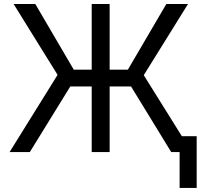

<svg xmlns="http://www.w3.org/2000/svg" viewBox="-20 -747 989 943"><path d="M518.5 -727.3V-404.8H608L796.9 -727.3H903.4L686.1 -377.8L921.9 0H821L623.6 -322.4H518.5V0H430.4V-322.4H325.3L126.4 0H27L262.8 -379.3L46.9 -727.3H153.4L342.3 -404.8H430.4V-727.3ZM946 -78.1V176.1H862.2V-78.1Z"/></svg>

Font: Inter UI
Style: Regular
Weight: 400
Designer: Rasmus Andersson
Foundry: rsms
Version: 3.2;8d6f07862